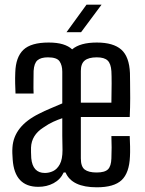

<svg xmlns="http://www.w3.org/2000/svg" viewBox="-20 -789 617 817"><path d="M143 6Q42 6 34 -110Q33 -125 32.5 -136.5Q32 -148 33 -162Q39 -252 146 -305Q169 -317 194.5 -327.5Q220 -338 245 -349V-484Q245 -511 233.5 -528Q222 -545 184 -545Q154 -545 139.5 -532.5Q125 -520 123 -487Q123 -471 122.5 -441Q122 -411 123 -391H46Q45 -412 44.5 -434.5Q44 -457 45 -481Q47 -546 79.5 -577Q112 -608 187 -608Q223 -608 247.5 -600.5Q272 -593 287 -579Q321 -608 392 -608Q462 -608 496 -578Q530 -548 533 -478Q533 -467 533.5 -438.5Q534 -410 534 -371.5Q534 -333 532 -291H324V-115Q324 -80 340.5 -67.5Q357 -55 391 -55Q426 -55 439.5 -68.5Q453 -82 454 -115Q455 -139 455 -161.5Q455 -184 454 -210H532Q533 -194 533.5 -166.5Q534 -139 533 -123Q530 -53 497.5 -22.5Q465 8 392 8Q286 8 259 -55H251Q237 -25 208 -9.5Q179 6 143 6ZM324 -352H454Q455 -397 455 -433Q455 -469 454 -486Q452 -518 438 -531.5Q424 -545 392 -545Q357 -545 340.5 -531.5Q324 -518 324 -487ZM171 -53Q189 -53 206 -61Q223 -69 234.5 -90Q246 -111 246 -151Q245 -179 245 -211.5Q245 -244 245 -286Q227 -280 207 -271Q187 -262 164 -246Q114 -214 112 -161Q112 -152 112 -141.5Q112 -131 113 -116Q119 -53 171 -53ZM263 -652 348 -769H412L325 -652Z"/></svg>

Font: Big Shoulders Text
Style: Regular
Weight: 400
Designer: Patric King
Foundry: XO Type Co
Version: Version 1.000; ttfautohint (v1.8.2)